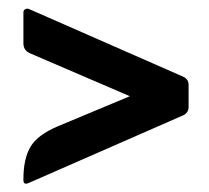

<svg xmlns="http://www.w3.org/2000/svg" viewBox="-20 -495 492 451"><path d="M285 -269 50 -370Q35 -377 35 -393V-466Q35 -471 39.5 -473.5Q44 -476 50 -473L410 -315Q423 -309 423 -296V-244Q423 -230 410 -224L47 -65Q35 -60 35 -72V-74Q35 -122 51.5 -150Q68 -178 115 -198Z"/></svg>

Font: Zain ExtraBold
Style: Regular
Weight: 800
Designer: Zain,Boutros
Foundry: Mobile Telecommunications Company (Zain), 2024
Version: Version 1.50; ttfautohint (v1.8.4)